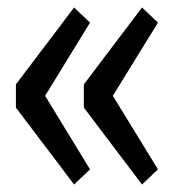

<svg xmlns="http://www.w3.org/2000/svg" viewBox="-20 -550 490 513"><path d="M22.5 -324.5 178 -530 220.5 -489.5 100.5 -294 220.5 -97.5 178 -57 22.5 -262.5ZM204 -324.5 359.5 -530 402 -489.5 281.5 -294 402 -97.5 359.5 -57 204 -262.5Z"/></svg>

Font: League Mono Condensed
Style: Regular
Weight: 400
Width: 1
Designer: Tyler Finck
Foundry: The League of Moveable Type / Tyler Finck
Version: Version 2.210